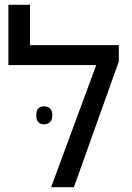

<svg xmlns="http://www.w3.org/2000/svg" viewBox="-20 -780 550 800"><path d="M105 -592H475V-524L288 0H193L381 -509H15V-760H105ZM131 -300Q131 -337 164 -337Q179 -337 188.5 -328Q198 -319 198 -300Q198 -281 188.5 -271.5Q179 -262 164 -262Q131 -262 131 -300Z"/></svg>

Font: Noto Sans Living
Style: Regular
Weight: 400
Designer: Monotype Design Team
Foundry: Monotype Imaging Inc.
Version: Version 2.013; ttfautohint (v1.8.4.7-5d5b)